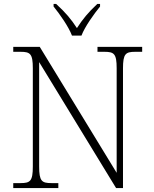

<svg xmlns="http://www.w3.org/2000/svg" viewBox="-20 -951 778 971"><path d="M344 -771H392C409 -816 455 -880 486 -918V-931H472C425 -887 399 -855 369 -809C339 -855 312 -887 264 -931H251V-918C282 -880 327 -816 344 -771ZM47 0H275V-25H240C191 -25 178 -35 178 -109V-637L567 0H602V-605C602 -679 615 -689 664 -689H699V-714H473V-689H508C557 -689 570 -679 570 -606V-77L181 -714H47V-689H84C133 -689 146 -679 146 -606V-109C146 -35 133 -25 84 -25H47Z"/></svg>

Font: Noto Serif Devanagari ExtraLight
Style: Regular
Weight: 200
Designer: Universal Thirst, Indian Type Foundry and the Monotype Design Team
Foundry: Monotype Imaging Inc.
Version: Version 2.004